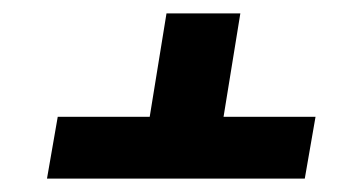

<svg xmlns="http://www.w3.org/2000/svg" viewBox="-20 -560 540 286"><path d="M50 -294 66 -386H203L228 -540H338L313 -386H450L434 -294Z"/></svg>

Font: Iosevka Term Curly XBd Obl
Style: Regular
Weight: 800
Italic angle: -9°
Designer: Belleve Invis
Foundry: Belleve Invis
Version: Version 32.3.0